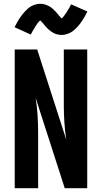

<svg xmlns="http://www.w3.org/2000/svg" viewBox="-20 -997 540 1017"><path d="M58 0V-735H177L331 -257Q324 -303 321 -349Q318 -395 318 -441V-735H442V0H323L169 -478Q176 -432 179 -386Q182 -340 182 -294V0ZM307 -812Q302 -812 297.5 -812.5Q293 -813 288 -814Q283 -815 279 -816Q275 -817 270.5 -819Q266 -821 261.5 -823.5Q257 -826 253.5 -828.5Q250 -831 246 -834Q242 -837 238.5 -840Q235 -843 231.5 -846.5Q228 -850 225 -853.5Q222 -857 219 -860Q216 -863 213.5 -866.5Q211 -870 207 -874.5Q203 -879 199.5 -882.5Q196 -886 192.5 -889.5Q189 -893 189 -894H197Q197 -892 194 -890Q191 -888 188 -884.5Q185 -881 184 -880Q183 -879 181.5 -877Q180 -875 178.5 -873Q177 -871 175.5 -868.5Q174 -866 172 -863.5Q170 -861 168 -858Q166 -855 164.5 -852Q163 -849 161 -845.5Q159 -842 156.5 -838.5Q154 -835 152 -831Q150 -827 148 -823Q146 -819 143 -814L57 -853Q64 -866 70.5 -878Q77 -890 83.5 -900Q90 -910 97 -918.5Q104 -927 110.5 -934.5Q117 -942 126.5 -950.5Q136 -959 146.5 -964.5Q157 -970 169 -973.5Q181 -977 193 -977Q198 -977 202.5 -976.5Q207 -976 212 -975Q217 -974 221 -972.5Q225 -971 229.5 -969Q234 -967 238.5 -965Q243 -963 246.5 -960.5Q250 -958 254 -955Q258 -952 261.5 -948.5Q265 -945 268.5 -941.5Q272 -938 275 -935Q278 -932 281 -928.5Q284 -925 286.5 -922Q289 -919 293 -914Q297 -909 300.5 -905.5Q304 -902 307.5 -899Q311 -896 311 -895H303Q303 -896 306 -898Q309 -900 312 -904Q315 -908 316 -909Q317 -910 318.5 -912Q320 -914 321.5 -916Q323 -918 324.5 -920.5Q326 -923 328 -925.5Q330 -928 332 -930.5Q334 -933 335.5 -936.5Q337 -940 339 -943Q341 -946 343.5 -950Q346 -954 348 -957.5Q350 -961 352 -965.5Q354 -970 357 -974L443 -936Q436 -922 429.5 -910.5Q423 -899 416.5 -889Q410 -879 403 -870Q396 -861 389.5 -854Q383 -847 373.5 -838.5Q364 -830 353.5 -824.5Q343 -819 331 -815.5Q319 -812 307 -812Z"/></svg>

Font: Iosevka Term Curly Extrabold
Style: Regular
Weight: 800
Designer: Belleve Invis
Foundry: Belleve Invis
Version: Version 32.3.0